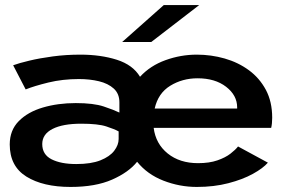

<svg xmlns="http://www.w3.org/2000/svg" viewBox="-20 -728 1115 759"><path d="M259 11Q150 11 84.2 -30Q18.5 -71 18.5 -157Q18.5 -213 54.2 -249.2Q90 -285.5 149.5 -303Q209 -320.5 279.5 -320.5Q350 -320.5 390.2 -307Q430.5 -293.5 452 -283V-323.5Q452 -357.5 429.8 -377.8Q407.5 -398 371.2 -406.8Q335 -415.5 292 -415.5Q227.5 -415.5 171.2 -401.8Q115 -388 81.5 -374.5L32 -470Q55 -478.5 95.8 -488.2Q136.5 -498 188.8 -505Q241 -512 298 -512Q378 -512 441.8 -491.8Q505.5 -471.5 533.5 -424.5Q574 -468.5 634.2 -490.2Q694.5 -512 758 -512Q814.5 -512 868 -496.8Q921.5 -481.5 963.8 -450.5Q1006 -419.5 1031 -372.8Q1056 -326 1056 -262.5Q1056 -239 1052 -222.5H587.5Q595.5 -159.5 643 -121.2Q690.5 -83 763 -83Q807.5 -83 839.2 -94Q871 -105 891 -120.5Q911 -136 921 -149L1039 -85Q1020 -63 979.8 -40.8Q939.5 -18.5 882.8 -3.8Q826 11 758 11Q690 11 626.2 -13.8Q562.5 -38.5 522 -88.5Q489 -47 423.2 -18Q357.5 11 259 11ZM591.5 -299H917.5V-303.5Q917.5 -351 874 -384.8Q830.5 -418.5 761 -418.5Q701 -418.5 653 -389Q605 -359.5 591.5 -299ZM281.5 -79.5Q340 -79.5 377 -94.2Q414 -109 431.5 -132Q449 -155 449 -178.5V-208.5Q433 -217.5 400.2 -228.2Q367.5 -239 301 -239Q228 -239 187.5 -218.2Q147 -197.5 147 -158.5Q147 -117 184 -98.2Q221 -79.5 281.5 -79.5ZM578 -562H463L627.5 -708H767.5Z"/></svg>

Font: Trispace SemiExpanded Medium
Style: Regular
Weight: 500
Width: 6
Designer: Tyler Finck
Foundry: Etcetera Type Company
Version: Version 1.210; ttfautohint (v1.8.3)